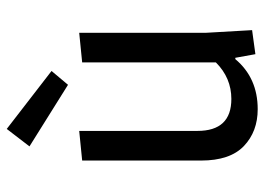

<svg xmlns="http://www.w3.org/2000/svg" viewBox="-130 -660 802 583"><g transform="rotate(-90 271.5 -369.0)"><path d="M231 12Q163 12 119 -30Q75 -72 75 -160V-521L165 -530V-171Q165 -68 262 -68Q326 -68 373 -115V-521L463 -530V-144L471 -5L398 5L387 -56H383Q326 12 231 12ZM347 -614 305 -564 118 -681 171 -750Z"/></g></svg>

Font: Magra
Style: Regular
Weight: 400
Designer: Viviana Monsalve
Foundry: Viviana Monsalve
Version: Version 1.001